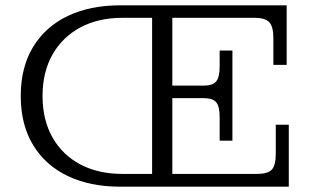

<svg xmlns="http://www.w3.org/2000/svg" viewBox="-20 -702 1178 722"><path d="M552 -48V-635H440Q350 -635 282.5 -599Q215 -563 177.5 -497Q140 -431 140 -341Q140 -251 177.5 -185Q215 -119 282.5 -83.5Q350 -48 440 -48ZM431 0Q319 0 235 -40Q151 -80 104.5 -156.5Q58 -233 58 -341Q58 -449 104.5 -525.5Q151 -602 235 -642Q319 -682 431 -682H1058V-458H1008V-559Q1008 -602 992.5 -618.5Q977 -635 937 -635H628V-380H745Q780 -380 793 -396Q806 -412 806 -452V-512H854V-173H806V-262Q806 -302 793 -317.5Q780 -333 745 -333H628V-48H946Q987 -48 1002 -64Q1017 -80 1017 -124V-233H1066V0Z"/></svg>

Font: Montagu Slab 16pt Light
Style: Regular
Weight: 300
Designer: Florian Karsten
Foundry: Florian Karsten
Version: Version 1.000; ttfautohint (v1.8.3)